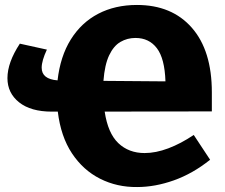

<svg xmlns="http://www.w3.org/2000/svg" viewBox="-20 -741 907 774"><path d="M533 13Q452 14 383.5 -20.5Q315 -55 270 -123Q225 -191 213 -291H189Q104 -291 57 -328.5Q10 -366 10 -426Q10 -489 60 -565L169 -541Q148 -496 148 -468Q148 -422 212 -417Q223 -514 265.5 -582Q308 -650 376 -685.5Q444 -721 532 -721Q673 -721 753.5 -629Q834 -537 834 -369V-292L402 -291Q415 -204 457 -164Q499 -124 563 -124Q608 -124 658.5 -143Q709 -162 761 -197L827 -97Q757 -41 681 -14Q605 13 533 13ZM526 -588Q493 -588 465.5 -572Q438 -556 420 -518Q402 -480 397 -415L647 -413Q644 -505 612.5 -546.5Q581 -588 526 -588Z"/></svg>

Font: Bitter ExtraBold
Style: Regular
Weight: 800
Designer: Sol Matas, and Bitter project Authors
Foundry: Sol Matas
Version: Version 2.001